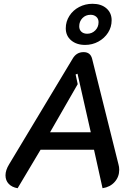

<svg xmlns="http://www.w3.org/2000/svg" viewBox="-20 -984 722 1013"><path d="M9 -59Q9 -86 28 -117L363 -674Q383 -709 421 -709Q457 -709 466 -674L605 -117Q609 -104 609 -88Q609 -51 585 -24Q561 3 521 9L476 -194H194L73 9Q43 4 26 -14Q9 -32 9 -59ZM459 -286 389 -595 379 -591 390 -540 244 -286ZM327 -835Q327 -870 346 -900Q365 -930 397.5 -947Q430 -964 468 -964Q514 -964 541.5 -940Q569 -916 569 -877Q569 -841 550 -811.5Q531 -782 499 -764.5Q467 -747 429 -747Q384 -747 355.5 -771Q327 -795 327 -835ZM500 -867Q500 -885 488 -895.5Q476 -906 458 -906Q432 -906 415 -888.5Q398 -871 398 -845Q398 -827 409.5 -816.5Q421 -806 440 -806Q465 -806 482.5 -823.5Q500 -841 500 -867Z"/></svg>

Font: K2D Medium
Style: Italic
Weight: 500
Italic angle: -10°
Designer: Katatrad Aksorn Co.,Ltd.
Foundry: Cadson Demak Co.,Ltd.
Version: Version 1.000; ttfautohint (v1.6)